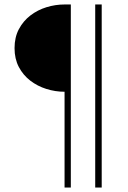

<svg xmlns="http://www.w3.org/2000/svg" viewBox="-20 -717 572 858"><path d="M296.5 121H268.5V-307Q227 -307 187.2 -319.5Q147.5 -332 115.5 -356.5Q83.5 -381 64.2 -417.5Q45 -454 45 -502Q45 -550.5 64.5 -587Q84 -623.5 116 -648Q148 -672.5 187.8 -684.8Q227.5 -697 268.5 -697H296.5ZM434.5 121H405.5V-697H434.5Z"/></svg>

Font: Acari Sans Neue Light
Style: Regular
Weight: 300
Designer: Alfredo Marco Pradil (font), Cristiano Sobral (main changes)
Foundry: Hanken Design Co. (font), Cristiano Sobral (main changes)
Version: Version 2.459;March 19, 2022;FontCreator 14.0.0.2808 64-bit;